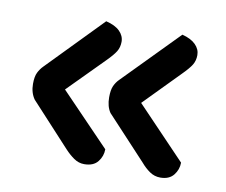

<svg xmlns="http://www.w3.org/2000/svg" viewBox="-53 -486 604 514"><g transform="rotate(10 249.0 -229.5)"><path d="M254 -85Q254 -66 242 -51Q230 -36 205 -36Q190 -36 177 -45Q164 -54 152 -67L45 -183Q33 -200 33 -224Q33 -244 38.5 -255Q44 -266 52 -274L197 -423Q222 -417 234.5 -404.5Q247 -392 247 -376Q247 -361 240 -349.5Q233 -338 215 -320L120 -224ZM460 -85Q460 -66 448 -51Q436 -36 412 -36Q396 -36 383 -45Q370 -54 359 -67L251 -183Q240 -199 240 -224Q240 -244 245 -255Q250 -266 258 -274L404 -423Q428 -417 440.5 -404.5Q453 -392 453 -376Q453 -361 446 -349.5Q439 -338 421 -320L327 -224Z"/></g></svg>

Font: Baloo Tammudu 2 Medium
Style: Regular
Weight: 500
Designer: Maithili Shingre, Omkar Shende and Ek Type
Foundry: Ek Type
Version: Version 1.640;hotconv 1.0.111;makeotfexe 2.5.65597; ttfautoh